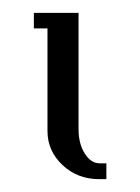

<svg xmlns="http://www.w3.org/2000/svg" viewBox="-20 -159 216 296"><path d="M32.2 -115.2V-139.2H101.1V40Q101.1 62.5 110.6 77.6Q120.1 92.8 133.8 92.8H144V117.2H132.8Q99.6 117.2 76.4 95.5Q53.2 73.7 53.2 43V-115.2Z"/></svg>

Font: Gawaa
Style: Regular
Weight: 400
Designer: T. Christopher White
Version: Version 1.0